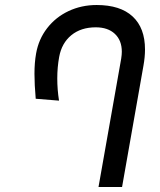

<svg xmlns="http://www.w3.org/2000/svg" viewBox="-20 -746 640 766"><path d="M466 -539.5Q466 -585 438.2 -611Q410.5 -637 362 -637Q303 -637 264.5 -605.5Q226 -574 216 -518.5Q208.5 -477.5 208.5 -433Q208.5 -388 215.5 -344.5L122.5 -352Q117.5 -409 117.5 -451.5Q117.5 -496 124 -532.5Q134 -589.5 168 -633.5Q202 -677.5 253.5 -701.8Q305 -726 365.5 -726Q460 -726 509.2 -680.2Q558.5 -634.5 558.5 -548.5Q558.5 -519 552.5 -485L467 0H373L463.5 -512Q466 -528 466 -539.5Z"/></svg>

Font: JuliaMono SemiBold
Style: Italic
Weight: 600
Italic angle: -9°
Monospace: yes
Designer: cormullion
Foundry: corm
Version: Version 0.056; ttfautohint (v1.8.4)